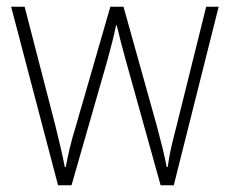

<svg xmlns="http://www.w3.org/2000/svg" viewBox="-20 -549 681 569"><path d="M352 -373Q337 -427 326 -474H324Q319 -449 312.5 -424Q306 -399 299 -373L192 0H152L13 -529H53L144 -177Q154 -137 160.5 -108.5Q167 -80 172 -54H175Q179 -77 186 -107Q193 -137 205 -176L307 -529H346L445 -175Q454 -141 461.5 -111Q469 -81 474 -54H477Q481 -83 486.5 -108Q492 -133 502 -171L591 -529H628L495 0H456Z"/></svg>

Font: Noto Sans Arabic SemCond ExtLt
Style: Regular
Weight: 200
Width: 4
Designer: Monotype Design Team, Nadine Chahine, Nizar Qandah and Khaled Hosny
Foundry: Monotype Imaging Inc.
Version: Version 2.012; ttfautohint (v1.8.4.7-5d5b)